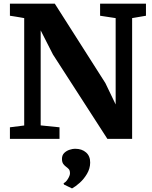

<svg xmlns="http://www.w3.org/2000/svg" viewBox="-20 -763 836 1055"><path d="M34.5 0V-63.5L113 -73.5V-663.5Q100 -666 86.8 -668.2Q73.5 -670.5 60.5 -672.5Q47.5 -674.5 34.5 -676.5V-743H281L559 -306.5L615.5 -189V-663.5L530 -676.5V-743H782V-676.5L706 -663.5V0H570L271 -463.5L203.5 -596V-74L307 -63.5V0ZM475.5 131Q475 163.5 458 192.2Q441 221 418 241.5Q395 262 376.5 272H375L331.5 251L329.5 243.5Q342.5 238 353.5 219.5Q364.5 201 364.5 189.5Q364.5 173.5 357.8 166.2Q351 159 344 154Q336 148.5 328.2 138.5Q320.5 128.5 320.5 110Q320.5 89.5 333.2 77.2Q346 65 362.8 59.8Q379.5 54.5 390.5 54.5H393.5Q430 54.5 453 74.8Q476 95 475.5 131Z"/></svg>

Font: Merriweather ExtraBold
Style: Regular
Weight: 800
Version: Version 2.100